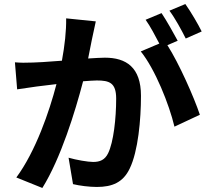

<svg xmlns="http://www.w3.org/2000/svg" viewBox="-20 -886 1040 952"><path d="M980 -730C963 -765 926 -828 899 -866L820 -833C848 -796 880 -737 901 -695ZM308 -795C309 -733 301 -661 287 -585C223 -580 159 -575 95 -575C82 -575 68 -576 54 -577L65 -443C130 -453 195 -462 260 -469C225 -334 157 -136 61 -6L190 46C281 -100 353 -333 392 -483C420 -485 444 -487 460 -487C522 -487 556 -476 556 -397C556 -299 543 -181 516 -126C500 -93 475 -83 442 -83C416 -83 358 -93 320 -104L342 27C375 35 423 41 460 41C536 41 590 19 623 -50C665 -136 679 -294 679 -411C679 -553 605 -600 500 -600C480 -600 450 -598 417 -596C429 -657 441 -719 455 -780ZM861 -684C841 -721 806 -784 781 -821L702 -788C725 -756 750 -708 770 -670L678 -631C749 -543 819 -368 845 -258L971 -317C942 -404 868 -571 810 -662Z"/></svg>

Font: Noto Sans KR Bold
Style: Regular
Weight: 700
Designer: Ryoko NISHIZUKA  (kana & ideographs); Paul D. Hunt (Latin, Greek & Cyrillic); Wenlong ZHANG  (bopomofo); Sandoll Communi
Foundry: Adobe Systems Incorporated
Version: Version 1.004;PS 1.004;hotconv 1.0.82;makeotf.lib2.5.63406